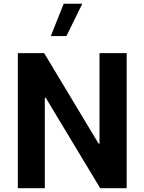

<svg xmlns="http://www.w3.org/2000/svg" viewBox="-20 -988 756 1008"><path d="M246.6 -798.8H328.6L412.1 -968.3H314.5ZM502.4 -233.9H497.6L211.9 -709H73.7V0H215.3V-474.6H220.2L505.9 0H645V-709H502.4Z"/></svg>

Font: Estedad Bold
Style: Regular
Weight: 700
Designer: Amin Abedi
Version: Version 7.3